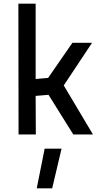

<svg xmlns="http://www.w3.org/2000/svg" viewBox="-20 -732 544 1045"><path d="M81 0 80 -712H174V-302L242 -308L374 -499H481L327 -267L486 0H379L244 -216L174 -210L175 0ZM223 77H315L264 293H180Z"/></svg>

Font: Panefresco 600wt
Style: Regular
Weight: 600
Designer: Campivisivi
Foundry: Campivisivi & Chank Co
Version: Version 1.001